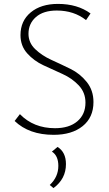

<svg xmlns="http://www.w3.org/2000/svg" viewBox="-20 -684 558 984"><path d="M418 -158Q418 -210 383.5 -246.5Q349 -283 300 -305Q251 -327 202.5 -349.5Q154 -372 119.5 -410.5Q85 -449 85 -504Q85 -577 137.5 -620.5Q190 -664 277 -664Q377 -664 444 -615L421 -581Q359 -630 271 -630Q202 -630 164 -596.5Q126 -563 126 -511Q126 -465 160.5 -432Q195 -399 243.5 -377Q292 -355 341 -331Q390 -307 424.5 -264Q459 -221 459 -161Q459 -82 403.5 -37.5Q348 7 255 7Q129 7 55 -64L82 -99Q152 -27 262 -27Q335 -27 376.5 -62.5Q418 -98 418 -158ZM254 280 235 264Q279 223 279 166Q279 114 246 93L275 69Q318 96 318 157Q318 233 254 280Z"/></svg>

Font: EauTestText Light
Style: Regular
Weight: 300
Designer: Christian Thalmann (Catharsis Fonts)
Version: Version 0.001;PS 000.001;hotconv 1.0.88;makeotf.lib2.5.64775